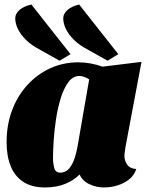

<svg xmlns="http://www.w3.org/2000/svg" viewBox="-20 -804 657 844"><path d="M178 20Q120 20 82.5 -4.5Q45 -29 27 -73.5Q9 -118 9 -179Q9 -255 33 -319Q57 -383 100.5 -430.5Q144 -478 201 -504Q258 -530 324 -530Q377 -530 431 -511L602 -532L532 -160Q531 -152 529 -140Q527 -128 527 -118Q527 -98 539 -80.5Q551 -63 579 -61Q570 -33 547 -15Q524 3 495 11.5Q466 20 438 20Q404 20 373.5 6Q343 -8 330 -37Q304 -11 266 4.5Q228 20 178 20ZM245 -45Q269 -45 284.5 -64Q300 -83 308.5 -110Q317 -137 321 -161L372 -455Q360 -463 349 -466.5Q338 -470 329 -470Q301 -470 281 -443.5Q261 -417 247.5 -374Q234 -331 226.5 -282Q219 -233 216 -187Q213 -141 213 -109Q213 -87 218.5 -66Q224 -45 245 -45ZM453 -537 364 -587Q331 -604 307 -627Q283 -650 270.5 -675Q258 -700 258 -724Q258 -744 277 -760.5Q296 -777 328 -784L500 -566ZM242 -537 153 -587Q120 -604 96 -627Q72 -650 59.5 -675Q47 -700 47 -724Q47 -744 66 -760.5Q85 -777 118 -784L290 -566Z"/></svg>

Font: Sansita Swashed Light Black
Style: Regular
Weight: 900
Version: Version 1.003